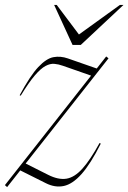

<svg xmlns="http://www.w3.org/2000/svg" viewBox="-32 -752 523 782"><path d="M-12 2 339 -444 224.5 -484Q206.5 -490.5 189.5 -492Q172.5 -493.5 153.2 -483.2Q134 -473 109.8 -444.8Q85.5 -416.5 52.5 -362.5L48 -364Q91 -444 124 -479Q157 -514 185.8 -519.2Q214.5 -524.5 244.5 -514L362 -473L400.5 -522L410 -514.5L72.5 -86L164 -40Q205.5 -19 238.5 -24.2Q271.5 -29.5 303.5 -65Q335.5 -100.5 373.5 -169.5L378.5 -167Q337 -84.5 300.2 -43.2Q263.5 -2 227.8 5.5Q192 13 154.5 -6L50.5 -58L-3 10ZM471 -732 297 -569H263.5L188.5 -732H199L289.5 -611.5L456.5 -732Z"/></svg>

Font: Newsreader Display ExtraLight
Style: Italic
Weight: 275
Italic angle: -17°
Designer: Hugues Gentile
Foundry: Production Type
Version: Version 1.001